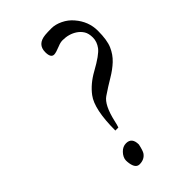

<svg xmlns="http://www.w3.org/2000/svg" viewBox="-216 -768 856 856"><g transform="rotate(-45 211.5 -340.5)"><path d="M210.4 -602.1Q189.5 -602.1 189.5 -637.7Q189.5 -687 244.1 -692.4Q259.8 -693.8 284.4 -693.8Q309.1 -693.8 336.4 -680.7Q363.8 -667.5 382.8 -645Q423.3 -598.1 423.3 -539.6Q423.3 -481 409.4 -449Q395.5 -417 371.1 -394Q346.7 -371.1 314 -351.8Q281.2 -332.5 243.7 -307.1Q210 -284.2 191.4 -202.1Q187.5 -183.1 182.6 -169.9H163.6Q163.6 -303.7 202.1 -354.5Q232.4 -395 284.7 -423.8Q351.1 -460.4 368.7 -484.1Q386.2 -507.8 386.2 -533.7Q386.2 -559.6 376.5 -575.2Q366.7 -590.8 351.6 -601.1Q321.8 -621.1 282.2 -621.1Q268.1 -621.1 252 -614.3Q222.2 -602.1 210.4 -602.1ZM193.8 -51.8Q187 -19.5 179.7 -8.8Q164.1 13.2 133.8 13.2Q109.9 13.2 104 -23.4Q102.5 -32.7 102.5 -42Q102.5 -51.3 107.4 -61.3Q112.3 -71.3 120.1 -79.1Q136.2 -96.2 157.2 -96.2Q193.8 -96.2 193.8 -51.8Z"/></g></svg>

Font: Cardo-Italic
Style: Italic
Weight: 400
Italic angle: -12°
Designer: David J. Perry
Foundry: David J. Perry
Version: Version 0.991